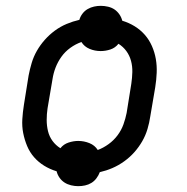

<svg xmlns="http://www.w3.org/2000/svg" viewBox="-20 -589 640 658"><path d="M248 49Q236 49 223.5 46Q211 43 201 36.5Q191 30 184 20Q177 10 174 -2Q151 -9 131.5 -21Q112 -33 97 -50Q82 -67 73 -88.5Q64 -110 59.5 -133Q55 -156 56.5 -180.5Q58 -205 62 -230L78 -330Q82 -351 88.5 -373Q95 -395 106.5 -415Q118 -435 133.5 -452.5Q149 -470 168 -484Q187 -498 208.5 -507Q230 -516 252 -521Q255 -532 262.5 -542Q270 -552 280.5 -558Q291 -564 302.5 -566.5Q314 -569 325 -569Q338 -569 350.5 -566Q363 -563 372.5 -556.5Q382 -550 389 -540Q396 -530 399 -518Q422 -511 441.5 -499Q461 -487 476 -470Q491 -453 500.5 -431.5Q510 -410 514 -387Q518 -364 517 -339.5Q516 -315 512 -290L495 -190Q492 -169 485.5 -147Q479 -125 467.5 -105Q456 -85 440.5 -67.5Q425 -50 405.5 -36Q386 -22 365 -13Q344 -4 322 1Q318 12 310.5 22Q303 32 293 38Q283 44 271.5 46.5Q260 49 248 49ZM315 -75Q334 -82 352 -95Q370 -108 383 -125.5Q396 -143 403 -162.5Q410 -182 414 -202L430 -302Q433 -322 433.5 -342Q434 -362 429 -380.5Q424 -399 413 -414Q402 -429 386 -439Q375 -425 358.5 -419.5Q342 -414 325 -414Q305 -414 287 -421.5Q269 -429 259 -445Q239 -438 221 -425Q203 -412 190.5 -394.5Q178 -377 170.5 -357.5Q163 -338 160 -318L143 -218Q140 -198 140 -178Q140 -158 144.5 -139.5Q149 -121 160 -106Q171 -91 187 -81Q198 -95 215 -100.5Q232 -106 248 -106Q268 -106 286.5 -98.5Q305 -91 315 -75Z"/></svg>

Font: Iosevka SS04 Extended
Style: Italic
Weight: 400
Width: 7
Italic angle: -9°
Monospace: yes
Designer: Belleve Invis
Foundry: Belleve Invis
Version: Version 19.0.0; ttfautohint (v1.8.4)